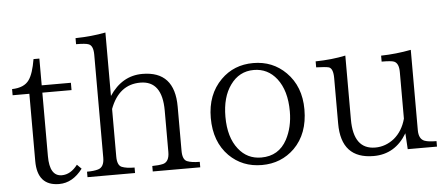

<svg xmlns="http://www.w3.org/2000/svg" viewBox="-50 -844 2246 970"><g transform="rotate(-5 1073.0 -359.0)"><path d="M333 -55.2Q282.2 12.2 213.9 12.2Q103 12.2 103 -113.8V-455.1H18.1V-486.3Q80.1 -487.8 105 -523.9Q127 -554.7 139.2 -627.9H168.9V-492.2H316.9V-455.1H168.9V-132.8Q168.9 -30.8 231 -30.8Q275.4 -30.8 311 -77.1Z M930.7 -9.8H689.9V-37.6Q721.7 -37.6 745.1 -43Q776.9 -51.8 776.9 -101.1V-311Q776.9 -462.4 666 -462.4Q557.6 -462.4 512.7 -342.3V-101.1Q512.7 -56.2 535.6 -46.9Q558.6 -37.6 600.1 -37.6V-9.8H358.9V-37.6Q394 -37.6 415 -43.9Q446.8 -52.7 446.8 -101.1V-623Q446.8 -668.9 423.8 -677.7Q408.7 -684.1 359.9 -684.1V-714.8Q442.4 -716.3 512.7 -730V-408.2Q577.1 -505.4 680.2 -505.4Q843.8 -505.4 843.8 -325.2V-101.1Q843.8 -56.2 866.7 -46.9Q889.2 -37.6 930.7 -37.6Z M1242.7 -511.2Q1341.3 -511.2 1408.2 -444.3Q1480.5 -372.1 1480.5 -255.4Q1480.5 -132.3 1408.2 -60.1Q1340.8 5.9 1242.7 5.9Q1143.6 5.9 1077.1 -60.1Q1005.4 -132.3 1005.4 -253.4Q1005.4 -372.1 1078.6 -445.3Q1144.5 -511.2 1242.7 -511.2ZM1242.7 -476.1Q1168.5 -476.1 1123.5 -413.1Q1079.6 -352.5 1079.6 -252.9Q1079.6 -148.4 1127.4 -88.4Q1171.4 -32.2 1242.7 -32.2Q1331.5 -32.2 1373.5 -110.4Q1406.2 -171.9 1406.2 -252Q1406.2 -357.4 1358.4 -418.9Q1313.5 -476.1 1242.7 -476.1Z M2131.3 -9.8H1982.9L1978 -90.8Q1918 9.8 1809.1 9.8Q1644 9.8 1644 -168.9V-399.9Q1644 -448.7 1622.1 -456.1Q1605.5 -460.4 1558.1 -461.9V-492.2Q1642.1 -493.7 1710 -508.3V-184.1Q1710 -32.2 1820.8 -32.2Q1873 -32.2 1917 -66.9Q1960.4 -103 1977.1 -165V-401.4Q1977.1 -445.8 1953.1 -456.1Q1939.5 -461.9 1890.1 -461.9V-492.2Q1965.8 -493.7 2042 -508.3V-101.1Q2042 -55.7 2071.3 -44.9Q2090.8 -37.6 2131.3 -37.6Z"/></g></svg>

Font: I.MingCP
Style: Regular
Weight: 400
Designer: I.Font Project
Version: Version 8.000; Sep 06, 2022